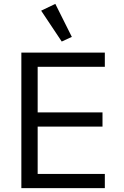

<svg xmlns="http://www.w3.org/2000/svg" viewBox="-20 -969 640 989"><path d="M90 0V-698H520V-625H174V-390H508V-317H174V-73H520V0ZM192 -914 265 -949 350 -779 298 -755Z"/></svg>

Font: IBM Plaex Mono
Style: Regular
Weight: 400
Designer: Mike Abbink, Paul van der Laan, Pieter van Rosmalen
Foundry: Bold Monday
Version: Version 2.003